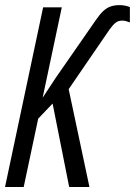

<svg xmlns="http://www.w3.org/2000/svg" viewBox="-20 -743 536 763"><path d="M0 0 151.4 -713.9H225.6L149.4 -354.5L199.7 -431.2L360.4 -662.6Q376 -685.5 389.6 -698.5Q403.3 -711.4 418.9 -717Q434.6 -722.7 455.1 -722.7Q466.3 -722.7 477.3 -720.5Q488.3 -718.3 496.1 -714.8V-653.8Q489.3 -656.2 482.2 -658.7Q475.1 -661.1 465.8 -661.1Q450.2 -661.1 439.5 -652.8Q428.7 -644.5 415.5 -626L252.9 -388.7L335.4 0H254.9L189 -331.5L131.8 -271.5L74.2 0Z"/></svg>

Font: Open Sans Condensed
Style: Italic
Weight: 400
Width: 3
Italic angle: -12°
Designer: Monotype Design Team
Foundry: Monotype Imaging Inc.
Version: Version 3.000